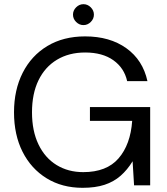

<svg xmlns="http://www.w3.org/2000/svg" viewBox="-20 -886 798 918"><path d="M375 12Q277 12 203 -33.5Q129 -79 88 -160Q47 -241 47 -349Q47 -456 88.5 -538Q130 -620 206.5 -666Q283 -712 387 -712Q505 -712 584 -655.5Q663 -599 685 -498H588Q574 -561 522 -598Q470 -635 387 -635Q310 -635 252.5 -600.5Q195 -566 164 -502Q133 -438 133 -349Q133 -260 164 -195.5Q195 -131 250.5 -97Q306 -63 378 -63Q490 -63 547 -129Q604 -195 612 -308H410V-374H698V0H621L614 -115Q589 -74 556.5 -45.5Q524 -17 480 -2.5Q436 12 375 12ZM379 -766Q359 -766 344 -781Q329 -796 329 -816Q329 -836 344 -851Q359 -866 379 -866Q399 -866 414 -851Q429 -836 429 -816Q429 -796 414 -781Q399 -766 379 -766Z"/></svg>

Font: DVN - DM Sans
Style: Regular
Weight: 400
Designer: Colophon Foundry, Jonny Pinhorn
Foundry: Colophon Foundry
Version: Version 4.004;gftools[0.9.30]